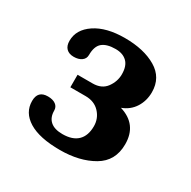

<svg xmlns="http://www.w3.org/2000/svg" viewBox="-110 -815 662 664"><g transform="rotate(30 221.5 -483.0)"><path d="M39 -358Q39 -399 79 -399Q99 -399 110.5 -390.5Q122 -382 122 -367Q122 -340 138.5 -325.5Q155 -311 187 -311Q227 -311 247.5 -331Q268 -351 268 -389Q268 -420 247 -442.5Q226 -465 191 -465H130V-515H190Q226 -515 244 -539.5Q262 -564 262 -593Q262 -626 245.5 -642Q229 -658 200 -658Q165 -658 147.5 -643.5Q130 -629 130 -594Q130 -579 118 -570.5Q106 -562 87 -562Q68 -562 57.5 -572.5Q47 -583 47 -603Q47 -648 91 -677.5Q135 -707 209 -707Q285 -707 334 -678Q383 -649 383 -591Q383 -557 366 -530Q349 -503 317 -491Q393 -468 393 -389Q393 -322 339 -290.5Q285 -259 207 -259Q125 -259 82 -285.5Q39 -312 39 -358Z"/></g></svg>

Font: Taviraj DemiBold
Style: Regular
Weight: 600
Designer: Katatrad Team
Foundry: CadsonDemak
Version: Version 1.030